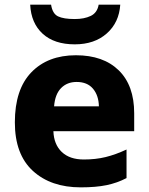

<svg xmlns="http://www.w3.org/2000/svg" viewBox="-20 -797 641 827"><path d="M558 -309V-232H210Q212 -175 246 -142.5Q280 -110 341 -110Q392 -110 435 -120.5Q478 -131 525 -153V-30Q485 -9 439 0.5Q393 10 328 10Q199 10 121.5 -61Q44 -132 44 -270Q44 -412 115 -485.5Q186 -559 307 -559Q425 -559 491.5 -494Q558 -429 558 -309ZM213 -339H406Q405 -386 380.5 -415Q356 -444 310 -444Q269 -444 243 -417.5Q217 -391 213 -339ZM302 -606Q214 -606 164 -651.5Q114 -697 110 -777H200Q206 -738 230 -726.5Q254 -715 302 -715Q343 -715 371 -728.5Q399 -742 405 -777H498Q493 -700 440 -653Q387 -606 302 -606Z"/></svg>

Font: Noto Sans UI ExtraBold
Style: Regular
Weight: 800
Designer: Monotype Design Team
Foundry: Monotype Imaging Inc.
Version: Version 1.001